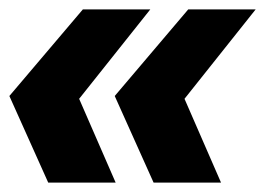

<svg xmlns="http://www.w3.org/2000/svg" viewBox="-20 -472 566 410"><path d="M227 -82H83L0 -267L157 -452H301L149 -261ZM452 -82H308L225 -267L382 -452H526L374 -261Z"/></svg>

Font: Argentum Sans
Style: Bold Italic
Weight: 700
Italic angle: -11°
Designer: Julieta Ulanovsky (font), Cristiano Sobral (main changes and remaster)
Foundry: Julieta Ulanovsky (font), Cristiano Sobral (main changes and remaster)
Version: Version 2.007;June 15, 2022;FontCreator 14.0.0.2814 64-bit; 